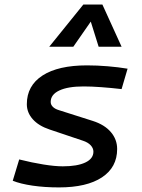

<svg xmlns="http://www.w3.org/2000/svg" viewBox="-20 -815 626 845"><path d="M239.7 9.8Q176.3 9.8 123 2Q69.8 -5.9 36.1 -19.5L64.5 -113.3Q121.1 -99.1 171.1 -91.1Q221.2 -83 256.3 -83Q320.3 -83 355.7 -99.9Q391.1 -116.7 391.1 -147.5Q391.1 -162.6 379.2 -175.5Q367.2 -188.5 344.7 -195.8L198.2 -245.1Q149.9 -261.2 124 -290.5Q98.1 -319.8 98.1 -356.4Q98.1 -438 167.2 -482.7Q236.3 -527.3 362.8 -527.3Q407.2 -527.3 453.9 -523.4Q500.5 -519.5 541.5 -512.7L515.1 -422.9Q469.2 -428.2 425.5 -431.4Q381.8 -434.6 348.1 -434.6Q278.8 -434.6 241 -416.7Q203.1 -398.9 203.1 -366.2Q203.1 -354.5 212.4 -345Q221.7 -335.4 239.7 -330.1L388.7 -282.7Q440.4 -266.1 468 -233.6Q495.6 -201.2 495.6 -159.2Q495.6 -78.6 428.7 -34.4Q361.8 9.8 239.7 9.8ZM430.7 -794.9 515.1 -609.4H414.1L376.5 -729.5H386.2L302.7 -609.4H196.8L346.7 -794.9Z"/></svg>

Font: Cascadia Mono NF
Style: Italic
Weight: 400
Italic angle: -10°
Monospace: yes
Designer: Aaron Bell
Foundry: Saja Typeworks
Version: Version 2404.023